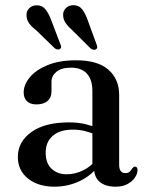

<svg xmlns="http://www.w3.org/2000/svg" viewBox="-20 -710 574 742"><path d="M343.5 -60.5V-69.5L337 -72V-359Q337 -402.5 315.8 -425.5Q294.5 -448.5 255 -448.5Q217 -448.5 198 -432.5Q179 -416.5 179 -395V-356Q179 -332.5 163.5 -319.5Q148 -306.5 120.5 -306.5Q97 -306.5 84.2 -318.8Q71.5 -331 71.5 -352.5Q71.5 -382.5 95.2 -411.2Q119 -440 164.2 -458.5Q209.5 -477 274 -477Q358 -477 399.2 -440.5Q440.5 -404 440.5 -343V-73Q440.5 -56.5 446.8 -48.8Q453 -41 464 -41Q476 -41 481.5 -46.8Q487 -52.5 490.5 -58.5Q493 -61.5 495.5 -63.8Q498 -66 502 -66Q506.5 -66 509 -62.5Q511.5 -59 511.5 -53Q511.5 -39 501.8 -24.2Q492 -9.5 473.2 1Q454.5 11.5 426.5 11.5Q387.5 11.5 365.5 -7Q343.5 -25.5 343.5 -60.5ZM49 -103.5Q49 -162 101 -199.5Q153 -237 246.5 -237Q281 -237 308.8 -230.5Q336.5 -224 358 -214.5L350.5 -189Q330 -198 308.2 -203.5Q286.5 -209 261 -209Q211.5 -209 184 -185.2Q156.5 -161.5 156.5 -120Q156.5 -79.5 179.2 -58Q202 -36.5 237.5 -36.5Q270 -36.5 300.5 -51.2Q331 -66 353 -93.5L363 -72Q334 -32 288 -10.2Q242 11.5 190.5 11.5Q128 11.5 88.5 -19.8Q49 -51 49 -103.5ZM178 -632 213 -540Q216 -534.5 216.2 -529.5Q216.5 -524.5 212.5 -521Q208.5 -518 202.8 -518.8Q197 -519.5 192 -523L121 -592Q103.5 -605.5 93.2 -619Q83 -632.5 82.5 -649.5Q81 -665 91.8 -677Q102.5 -689 121 -689.5Q142.5 -690 155.2 -674.5Q168 -659 178 -632ZM319.5 -630.5 353 -539Q355.5 -532.5 355.8 -527.8Q356 -523 351.5 -520Q347.5 -516.5 341.8 -517.8Q336 -519 330.5 -522.5L260 -592.5Q244 -606.5 234.2 -620.2Q224.5 -634 224 -651Q223 -666.5 234 -678Q245 -689.5 263.5 -690Q285 -690 297.5 -674Q310 -658 319.5 -630.5Z"/></svg>

Font: Fraunces 28pt
Style: Regular
Weight: 400
Version: Version 1.000;[b76b70a41]